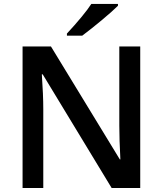

<svg xmlns="http://www.w3.org/2000/svg" viewBox="-20 -948 822 968"><path d="M93.8 -713.9H236.8L584 -144.5H586.9Q581.5 -245.6 581.5 -314.5V-713.9H687V0H543L195.3 -573.2H190.9Q198.2 -468.3 198.2 -397.5V0H93.8ZM440.4 -928.2H574.7V-918.9Q548.3 -892.6 494.9 -847.9Q441.4 -803.2 394.5 -768.1H317.4V-778.8Q357.4 -821.8 390.9 -862.3Q424.3 -902.8 440.4 -928.2Z"/></svg>

Font: Viking Open Sans Light
Style: Bold
Weight: 600
Foundry: Ascender Corporation
Version: Version 2.001